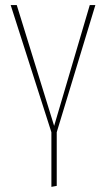

<svg xmlns="http://www.w3.org/2000/svg" viewBox="-20 -539 418 755"><path d="M355 -519 203.1 -19V191.9L182.1 195.8V-19L22 -519H45.9L192.9 -43.9L333 -519Z"/></svg>

Font: Fira Sans Compressed Thin
Style: Regular
Weight: 100
Width: 1
Designer: Carrois Corporate & Edenspiekermann AG
Foundry: Carrois Corporate GbR & Edenspiekermann AG
Version: Version 4.203;PS 004.203;hotconv 1.0.88;makeotf.lib2.5.64775